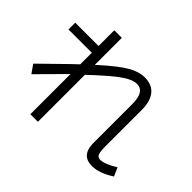

<svg xmlns="http://www.w3.org/2000/svg" viewBox="-171 -994 1279 1279"><g transform="rotate(45 469.0 -354.5)"><path d="M677.7 -121.1V-485.4Q677.7 -545.9 659.7 -575.2Q641.6 -604.5 603.5 -604.5Q575.2 -604.5 536.1 -583Q497.1 -561.5 436 -509.8Q375 -458 278.3 -365.2H272.5Q146.5 -239.3 61.5 -152.3L20.5 -210.9Q223.6 -412.1 328.6 -506.3Q433.6 -600.6 495.1 -636.2Q556.6 -671.9 610.4 -671.9Q679.7 -671.9 714.8 -628.4Q750 -585 750 -502V-152.3Q750 -122.1 753.9 -105Q757.8 -87.9 766.1 -80.6Q774.4 -73.2 789.1 -73.2Q809.6 -73.2 840.3 -85.4Q871.1 -97.7 906.2 -120.1L932.6 -59.6Q889.6 -32.2 852.1 -18.6Q814.5 -4.9 779.3 -4.9Q745.1 -4.9 722.7 -17.6Q700.2 -30.3 689 -56.2Q677.7 -82 677.7 -121.1ZM245.1 -538.1H25.4V-601.6H245.1V-750H316.4V41H245.1Z"/></g></svg>

Font: Pretendard JP Variable
Style: Regular
Weight: 400
Designer: Base glyphs from Inter by Rasmus Andersson; Hangul glyphs from Noto Sans CJK(Source Han Sans) by Jang Soo-young and Kang
Foundry: Kil Hyung-jin
Version: Version 1.307;Glyphs 3.2 (3192)